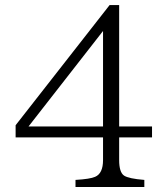

<svg xmlns="http://www.w3.org/2000/svg" viewBox="-20 -746 658 756"><path d="M578.6 -205.1H449.2V-115.7Q449.2 -67.9 468.3 -54.7Q486.3 -42.5 548.3 -37.6V-9.8H277.3V-37.6Q335 -41 354.5 -49.8Q385.7 -63 385.7 -115.7V-205.1H41.5V-252.9L411.6 -726.1H449.2V-248H578.6ZM385.7 -248V-624L92.3 -248Z"/></svg>

Font: I.MingCP
Style: Regular
Weight: 400
Designer: I.Font Project
Version: Version 8.000; Sep 06, 2022